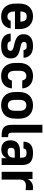

<svg xmlns="http://www.w3.org/2000/svg" viewBox="1256 -1996 749 3300"><g transform="rotate(90 1630.0 -345.5)"><path d="M265 9Q214 9 172.5 -7Q131 -23 102 -54.5Q73 -86 57 -132Q41 -178 41 -237V-303Q41 -416 100.5 -477.5Q160 -539 260 -539Q360 -539 419.5 -477.5Q479 -416 479 -302V-229H176Q177 -155 200.5 -127Q224 -99 265 -99Q298 -99 315 -115.5Q332 -132 337 -155H469Q458 -81 407 -36Q356 9 265 9ZM264 -431Q223 -431 201 -407.5Q179 -384 176 -322H352Q349 -384 327 -407.5Q305 -431 264 -431Z M770 9Q714 9 674.5 -3Q635 -15 609.5 -36.5Q584 -58 571 -88.5Q558 -119 556 -155H688Q692 -130 709 -114.5Q726 -99 770 -99Q818 -99 835.5 -112.5Q853 -126 853 -148Q853 -159 850 -168Q847 -177 837 -185Q827 -193 809 -200Q791 -207 760 -213Q658 -233 612.5 -270.5Q567 -308 567 -376Q567 -449 617 -494Q667 -539 770 -539Q872 -539 920.5 -494Q969 -449 973 -376H841Q837 -403 822.5 -417Q808 -431 770 -431Q730 -431 714.5 -418.5Q699 -406 699 -383Q699 -362 716.5 -347.5Q734 -333 788 -323Q842 -313 879.5 -299Q917 -285 940.5 -265Q964 -245 974 -218Q984 -191 984 -155Q984 -82 932.5 -36.5Q881 9 770 9Z M1285 9Q1234 9 1192.5 -7Q1151 -23 1122 -54.5Q1093 -86 1077 -132Q1061 -178 1061 -237V-303Q1061 -358 1077 -402Q1093 -446 1122 -476.5Q1151 -507 1192.5 -523Q1234 -539 1285 -539Q1336 -539 1375 -525Q1414 -511 1441 -486Q1468 -461 1482.5 -427Q1497 -393 1499 -354H1363Q1358 -383 1340 -403.5Q1322 -424 1285 -424Q1244 -424 1220 -396Q1196 -368 1196 -303V-237Q1196 -165 1220 -135.5Q1244 -106 1285 -106Q1322 -106 1340 -126.5Q1358 -147 1363 -176H1499Q1496 -135 1481 -101.5Q1466 -68 1439.5 -43Q1413 -18 1374.5 -4.5Q1336 9 1285 9Z M1790 9Q1684 9 1622.5 -54.5Q1561 -118 1561 -237V-303Q1561 -358 1577 -402Q1593 -446 1622.5 -476.5Q1652 -507 1694.5 -523Q1737 -539 1790 -539Q1843 -539 1885.5 -523Q1928 -507 1957.5 -476.5Q1987 -446 2003 -402Q2019 -358 2019 -303V-237Q2019 -118 1957.5 -54.5Q1896 9 1790 9ZM1790 -106Q1835 -106 1859.5 -135.5Q1884 -165 1884 -237V-303Q1884 -368 1859.5 -396Q1835 -424 1790 -424Q1745 -424 1720.5 -396Q1696 -368 1696 -303V-237Q1696 -165 1720.5 -135.5Q1745 -106 1790 -106Z M2307 0Q2256 0 2221 -9.5Q2186 -19 2165 -40Q2144 -61 2134.5 -95.5Q2125 -130 2125 -181V-700H2260V-181Q2260 -140 2273.5 -125.5Q2287 -111 2319 -111H2336V0Z M2546 6Q2474 6 2432.5 -34Q2391 -74 2391 -152Q2391 -232 2438 -273.5Q2485 -315 2579 -315H2689V-346Q2689 -391 2670.5 -409.5Q2652 -428 2608 -428Q2566 -428 2549.5 -414Q2533 -400 2531 -375H2414Q2416 -453 2461.5 -496Q2507 -539 2611 -539Q2720 -539 2768 -493Q2816 -447 2816 -347V0H2699V-83Q2689 -65 2676 -48.5Q2663 -32 2645 -20Q2627 -8 2603 -1Q2579 6 2546 6ZM2587 -102Q2636 -102 2662.5 -129Q2689 -156 2689 -207V-225H2594Q2552 -225 2535.5 -208.5Q2519 -192 2519 -163Q2519 -102 2587 -102Z M2932 -530H3056V-447Q3075 -488 3114 -513.5Q3153 -539 3203 -539Q3213 -539 3221 -538Q3229 -537 3235 -536Q3242 -535 3247 -534V-411Q3237 -412 3226 -414Q3216 -415 3202.5 -416Q3189 -417 3172 -417Q3121 -417 3093.5 -390.5Q3066 -364 3066 -316V0H2932Z"/></g></svg>

Font: 
Style: 㨦
Weight: 700
Designer: A.Korolkova, Vitaly Kuzmin
Foundry: ParaType Ltd
Version: Version 2.000